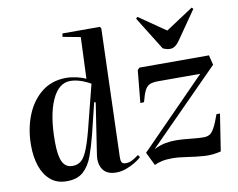

<svg xmlns="http://www.w3.org/2000/svg" viewBox="-84 -898 1273 1025"><g transform="rotate(-10 552.5 -385.5)"><path d="M499 -66Q498 -46 503 -36Q508 -26 526 -26Q545 -26 563.5 -36.5Q582 -47 596 -58L605 -45Q595 -35 573 -21Q551 -7 523 3.5Q495 14 467 14Q416 14 394.5 -17.5Q373 -49 381 -99L423 -374L415 -376L373 -205Q358 -146 340 -96Q322 -46 289.5 -16Q257 14 199 14Q145 14 110.5 -16Q76 -46 59.5 -95.5Q43 -145 43 -206Q43 -296 72.5 -369.5Q102 -443 157 -486.5Q212 -530 290 -530Q316 -530 347 -523Q378 -516 396 -506L405 -731L309 -749L312 -767H515L521 -757ZM243 -61Q271 -61 290.5 -77.5Q310 -94 328 -141Q346 -188 368 -279L418 -476Q358 -510 308 -510Q245 -510 208.5 -428.5Q172 -347 172 -204Q172 -130 188.5 -95.5Q205 -61 243 -61ZM685 -516H1062L1075 -463L689 -73Q724 -90 752.5 -95Q781 -100 808 -100Q831 -100 858.5 -97.5Q886 -95 913 -92.5Q940 -90 958 -90Q977 -90 990.5 -97.5Q1004 -105 1017 -128.5Q1030 -152 1047 -200H1066L1035 0Q989 12 942 8.5Q895 5 851.5 -2Q808 -9 771 -9Q740 -9 716 -3.5Q692 2 676 10L641 -62L999 -427H770Q742 -427 725.5 -420Q709 -413 698.5 -392.5Q688 -372 677 -330L657 -329L674 -505ZM713 -776 721 -785 866 -685 1015 -783 1023 -775 914 -618Q905 -605 892.5 -595.5Q880 -586 863 -586Q846 -586 825 -596Z"/></g></svg>

Font: Literata 72pt SemiBold
Style: Italic
Weight: 600
Italic angle: -2°
Designer: Latin by Veronika Burian and Jose Scaglione. Greek by Irene Vlachou. Cyrillic by Vera Evstafieva
Foundry: TypeTogether
Version: Version 3.002